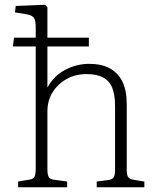

<svg xmlns="http://www.w3.org/2000/svg" viewBox="-20 -786 665 806"><path d="M56 0V-24L104 -32Q118 -34 124 -43Q130 -52 130 -80V-591H34L39 -628H130V-670Q130 -700 122.5 -711Q115 -722 92 -726L43 -734L46 -761L169 -766L179 -756V-628H353V-591H179V-420H180Q206 -468 254 -493Q302 -518 355 -518Q406 -518 441 -499Q476 -480 494 -443Q512 -406 512 -350V-73Q512 -51 518 -42.5Q524 -34 543 -31L586 -24V0H386V-24L433 -30Q450 -32 456.5 -40.5Q463 -49 463 -74V-341Q463 -387 451.5 -416.5Q440 -446 413.5 -460.5Q387 -475 343 -475Q297 -475 260 -454.5Q223 -434 201 -399Q179 -364 179 -318V-76Q179 -54 184 -44Q189 -34 204 -32L262 -24V0Z"/></svg>

Font: Literata 18pt ExtraLight
Style: Regular
Weight: 250
Designer: Latin by Veronika Burian and Jose Scaglione. Greek by Irene Vlachou. Cyrillic by Vera Evstafieva.
Foundry: TypeTogether
Version: Version 3.103;gftools[0.9.29]